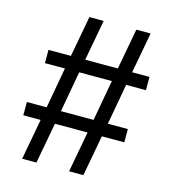

<svg xmlns="http://www.w3.org/2000/svg" viewBox="-109 -820 817 909"><g transform="rotate(15 300.0 -365.0)"><path d="M153 0H83L120 -200H35V-265H132L168 -465H70V-530H180L217 -730H287L250 -530H410L447 -730H517L480 -530H565V-465H468L432 -265H530V-200H420L383 0H313L350 -200H190ZM238 -465 202 -265H362L398 -465Z"/></g></svg>

Font: JetBrains Mono
Style: Regular
Weight: 400
Monospace: yes
Designer: Philipp Nurullin, Konstantin Bulenkov
Foundry: JetBrains
Version: Version 2.001;December 29, 2023;FontCreator 11.5.0.2427 32-b